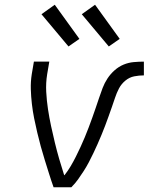

<svg xmlns="http://www.w3.org/2000/svg" viewBox="-20 -790 640 810"><path d="M206 0Q196 -28 187 -57Q178 -86 169 -114.5Q160 -143 152 -172.5Q144 -202 137 -231.5Q130 -261 124 -291Q118 -321 114.5 -351.5Q111 -382 110 -413.5Q109 -445 114 -477L123 -530H188L179 -477Q173 -440 175 -402.5Q177 -365 182.5 -329Q188 -293 195.5 -258Q203 -223 211.5 -188Q220 -153 230 -118.5Q240 -84 251 -50L252 -52H253Q267 -70 278.5 -89.5Q290 -109 300 -129Q310 -149 319.5 -169.5Q329 -190 337.5 -210.5Q346 -231 354 -252Q362 -273 369.5 -294Q377 -315 384 -335.5Q391 -356 398 -377Q405 -398 413 -419Q421 -440 433.5 -459Q446 -478 463.5 -493.5Q481 -509 501.5 -517.5Q522 -526 544 -528Q566 -530 587 -530V-472Q567 -472 546.5 -468Q526 -464 509 -450Q492 -436 482 -417Q472 -398 465.5 -378Q459 -358 452 -338.5Q445 -319 438 -299Q431 -279 423.5 -259.5Q416 -240 408 -220.5Q400 -201 391.5 -182Q383 -163 374 -144Q365 -125 355 -106Q345 -87 333.5 -69Q322 -51 309.5 -33.5Q297 -16 281 0ZM439 -594 325 -730 381 -770 485 -626ZM269 -594 155 -730 211 -770 315 -626Z"/></svg>

Font: Iosevka Curly Light Extended
Style: Italic
Weight: 300
Width: 7
Italic angle: -9°
Monospace: yes
Designer: Belleve Invis
Foundry: Belleve Invis
Version: Version 11.1.0; ttfautohint (v1.8.3)